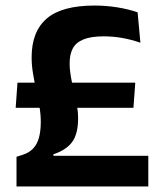

<svg xmlns="http://www.w3.org/2000/svg" viewBox="-20 -672 584 692"><path d="M36.5 -283.5 43 -374H467.5L461 -283.5ZM172.5 -110.5H514.5V0H39.5V-107L60 -113.5Q84.5 -121 99.2 -136.5Q114 -152 120.5 -176.2Q127 -200.5 127 -233Q127 -260 122 -288.8Q117 -317.5 110.5 -347.2Q104 -377 99 -406.8Q94 -436.5 94 -465.5Q94 -558.5 148.5 -605.2Q203 -652 320.5 -652Q362 -652 402.8 -645.5Q443.5 -639 476 -627.5L486 -518Q453 -529.5 420.5 -535.2Q388 -541 353.5 -541Q308 -541 281 -530Q254 -519 242.5 -497.8Q231 -476.5 231 -444.5Q231 -420.5 235.5 -395.2Q240 -370 246.2 -344.5Q252.5 -319 257 -294.2Q261.5 -269.5 261.5 -246Q261.5 -189.5 240 -160.2Q218.5 -131 172.5 -116Z"/></svg>

Font: Anek Bangla Medium SemiBold
Style: Regular
Weight: 600
Version: Version 1.003